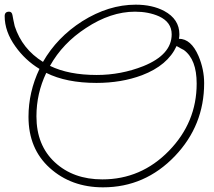

<svg xmlns="http://www.w3.org/2000/svg" viewBox="-66 -745 915 822"><path d="M375 57Q239 57 147 -26Q56 -108 56 -245Q56 -351 103 -450Q42 -487 0 -546Q-46 -610 -46 -676Q-46 -695 -27 -695Q-15 -695 -12.5 -679.5Q-10 -664 -3 -633Q29 -535 118 -480Q178 -585 286 -654Q399 -725 515 -725Q586 -725 637 -698Q702 -663 702 -598Q702 -593 701.5 -588.5Q701 -584 700 -579Q752 -579 784 -505Q808 -448 808 -389Q808 -208 683 -77Q555 57 375 57ZM348 -424Q452 -424 548 -462Q669 -511 669 -598Q669 -650 615 -675Q570 -695 512 -695Q408 -695 302 -625Q202 -560 148 -463Q228 -424 348 -424ZM372 23Q538 23 657 -99Q776 -221 776 -387Q776 -491 721 -531Q716 -533 708.5 -537.5Q701 -542 690 -548Q652 -465 542 -423Q454 -390 347 -390Q218 -390 132 -433Q90 -345 90 -247Q90 -123 169 -50Q248 23 372 23Z"/></svg>

Font: Send Flowers
Style: Regular
Weight: 400
Designer: Robert E. Leuschke
Foundry: Robert E. Leuschke
Version: Version 1.010; ttfautohint (v1.8.4.7-5d5b)